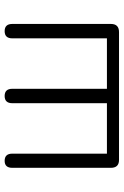

<svg xmlns="http://www.w3.org/2000/svg" viewBox="127 -659 532 826"><g transform="rotate(-90 393.0 -246.0)"><path d="M118 0Q84 0 84 -35V-459Q84 -492 114 -492Q145 -492 145 -459V-52H362V-459Q362 -492 393 -492Q424 -492 424 -459V-52H641V-459Q641 -492 672 -492Q703 -492 703 -459V-35Q703 0 668 0Z"/></g></svg>

Font: Chiron GoRound TC L
Style: Regular
Weight: 300
Designer: Ryoko NISHIZUKA 西塚涼子 (kana, bopomofo & ideographs); Paul D. Hunt (Latin, Greek & Cyrillic); Sandoll Communications 산돌커뮤니
Foundry: Adobe
Version: Version 1.000;hotconv 1.1.1;makeotfexe 2.6.0